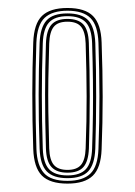

<svg xmlns="http://www.w3.org/2000/svg" viewBox="-20 -824 329 469"><path d="M144.8 -375.5Q101.8 -375.5 82.2 -395.2Q62.8 -415 61.2 -460.2Q58.8 -530 58.9 -594.9Q59 -659.8 61.2 -719.8Q62.8 -766 82.6 -785.2Q102.5 -804.5 144.8 -804.5Q188 -804.5 207.4 -784.6Q226.8 -764.8 228.2 -720.5Q230.8 -649.5 230.8 -587.4Q230.8 -525.2 228.2 -459Q226.5 -414.2 206.8 -394.9Q187 -375.5 144.8 -375.5ZM144.8 -382.2Q182.5 -382.2 200.8 -399.9Q219 -417.5 220.5 -460Q223 -526.5 222.9 -589Q222.8 -651.5 220.5 -719.5Q219 -761.8 201.1 -779.8Q183.2 -797.8 144.8 -797.8Q107.8 -797.8 89.1 -780.5Q70.5 -763.2 68.8 -719Q66.5 -652.8 66.6 -590.1Q66.8 -527.5 69 -459.5Q70.5 -420.2 87.4 -401.2Q104.2 -382.2 144.8 -382.2ZM144.8 -388.8Q110.2 -388.8 94.2 -405.4Q78.2 -422 76.8 -460.5Q74.2 -533.2 74.4 -593Q74.5 -652.8 76.8 -719.2Q78.2 -756.5 93.5 -773.9Q108.8 -791.2 144.8 -791.2Q179.2 -791.2 195.2 -774.8Q211.2 -758.2 212.8 -719Q215 -653.8 214.9 -587.2Q214.8 -520.8 212.8 -460.8Q211.2 -422.2 195.5 -405.5Q179.8 -388.8 144.8 -388.8ZM144.8 -395.5Q175.8 -395.5 189.8 -410.8Q203.8 -426 205 -461.2Q206.5 -504.8 207 -545.5Q207.5 -586.2 207 -628.6Q206.5 -671 205 -718.8Q203.8 -754.2 189.6 -769.4Q175.5 -784.5 144.8 -784.5Q114 -784.5 99.9 -769.2Q85.8 -754 84.5 -718.5Q82.2 -652 82.2 -590.9Q82.2 -529.8 84.5 -461Q85.8 -425.5 100 -410.5Q114.2 -395.5 144.8 -395.5ZM144.8 -402.2Q118.8 -402.2 106 -415.8Q93.2 -429.2 92.2 -461.5Q90 -526.5 90.1 -593.6Q90.2 -660.8 92.2 -718Q93.5 -750.2 105.9 -764Q118.2 -777.8 144.8 -777.8Q171 -777.8 183.5 -764.4Q196 -751 197 -718.8Q199.2 -651.2 199.2 -589Q199.2 -526.8 197.2 -461.8Q196 -430 183.9 -416.1Q171.8 -402.2 144.8 -402.2ZM144.8 -409Q167.5 -409 177.9 -421.2Q188.2 -433.5 189.2 -461.5Q191.8 -530 191.6 -588.5Q191.5 -647 189.2 -718.2Q188.2 -746.2 178.1 -758.6Q168 -771 144.8 -771Q121.2 -771 111.2 -758.4Q101.2 -745.8 100.2 -717.8Q98.8 -671.8 98.1 -631.6Q97.5 -591.5 98.1 -550.6Q98.8 -509.8 100.2 -461.5Q101.2 -433.2 111.6 -421.1Q122 -409 144.8 -409Z"/></svg>

Font: Big Shoulders Inline Display Thin ExtraLight
Style: Regular
Weight: 250
Version: Version 2.002